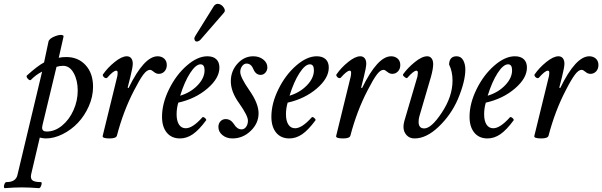

<svg xmlns="http://www.w3.org/2000/svg" viewBox="-94 -710 3146 1003"><path d="M-69.8 272.9Q-73.2 272 -73.5 264.9Q-73.7 257.8 -69.8 249.5Q-65.9 241.2 -60.1 241.2Q-11.2 241.2 -2.9 204.1L126 -335.9Q92.3 -318.8 67.9 -293Q64 -289.1 57.4 -293.2Q50.8 -297.4 46.9 -304.7Q43 -312 46.9 -315.9Q102.5 -366.2 136.2 -383.8L159.2 -492.2Q162.6 -508.8 194.3 -521Q223.1 -531.7 234.9 -525.4Q239.3 -522.9 237.8 -518.1L212.9 -408.2Q230.5 -412.1 252 -412.1Q314.5 -412.1 353.3 -369.6Q392.1 -327.1 392.1 -256.8Q392.1 -205.1 369.9 -155Q347.7 -105 313 -68.4Q278.3 -31.7 233.4 -9.3Q188.5 13.2 145 13.2Q133.8 13.2 113.8 8.8L68.8 200.2Q64 222.7 75.4 231.9Q86.9 241.2 119.1 241.2Q126.5 241.2 122.1 256.8Q117.2 272.5 109.9 272.9Q60.1 269 20 269Q-20 269 -69.8 272.9ZM149.9 -22.9Q192.4 -22.9 230 -53.7Q267.6 -84.5 289.8 -134Q312 -183.6 312 -236.8Q312 -290.5 291 -328.4Q270 -366.2 235.8 -366.2Q217.8 -366.2 201.2 -360.8L127.9 -56.2Q126 -46.4 126 -43Q126 -22.9 149.9 -22.9Z M478.5 13.2Q439 13.2 442.4 0L518.6 -311Q520.5 -320.8 520.5 -331.1Q520.5 -340.8 512.7 -340.8Q498.5 -340.8 465.3 -303.2Q461.4 -300.3 455.3 -302.7Q449.2 -305.2 445.1 -311.5Q440.9 -317.9 444.3 -321.8Q467.8 -356 504.9 -386Q542 -416 568.4 -416Q583 -416 591.3 -405.8Q599.6 -395.5 599.6 -377Q599.6 -358.9 587.4 -310.1L572.8 -252L577.6 -250Q658.7 -416 729.5 -416Q750 -416 763.7 -403.8Q777.3 -391.6 777.3 -370.1Q777.3 -350.1 765.4 -337.2Q753.4 -324.2 735.4 -324.2Q721.7 -324.2 709.5 -334.7Q697.3 -345.2 689.5 -345.2Q673.3 -345.2 654.3 -319.8Q635.3 -294.4 606.4 -237.8Q550.8 -131.3 516.6 -1Q512.2 13.2 478.5 13.2Z M953.6 -502.9Q946.8 -495.6 939 -493.7Q931.2 -491.7 926.8 -495.4Q922.4 -499 921.4 -506.3Q920.4 -513.7 927.2 -523.9L1024.4 -680.2Q1035.6 -692.9 1050.5 -689Q1065.4 -685.1 1075.4 -669.7Q1085.4 -654.3 1076.2 -644ZM846.2 13.2Q802.2 13.2 777.3 -17.1Q752.4 -47.4 752.4 -100.1Q752.4 -169.4 789.1 -243.9Q825.7 -318.4 881.6 -367.2Q937.5 -416 989.3 -416Q1019.5 -416 1035.9 -400.6Q1052.2 -385.3 1052.2 -356.9Q1052.2 -301.3 989.5 -247.6Q926.8 -193.8 837.4 -173.8Q828.6 -144.5 828.6 -112.8Q828.6 -78.6 841.1 -59.3Q853.5 -40 876.5 -40Q912.1 -40 963.4 -97.2Q965.8 -100.1 971.4 -97.2Q977.1 -94.2 981 -89.1Q984.9 -84 982.4 -81.1Q945.3 -30.8 913.3 -8.8Q881.3 13.2 846.2 13.2ZM847.2 -210Q901.9 -226.6 938.2 -264.4Q974.6 -302.2 974.6 -342.8Q974.6 -374 953.6 -374Q928.7 -374 899.2 -328.4Q869.6 -282.7 847.2 -210Z M1120.1 13.2Q1089.4 13.2 1068.1 -4.2Q1046.9 -21.5 1046.9 -46.9Q1046.9 -64.5 1057.6 -76.2Q1068.4 -87.9 1085 -87.9Q1110.8 -87.9 1127.9 -62Q1144.5 -34.2 1168 -34.2Q1182.1 -34.2 1191.7 -47.4Q1201.2 -60.5 1201.2 -80.1Q1201.2 -105 1155.8 -169.9Q1111.8 -230.5 1111.8 -285.2Q1111.8 -338.9 1146.5 -377.4Q1181.2 -416 1229 -416Q1259.8 -416 1281.2 -399.2Q1302.7 -382.3 1302.7 -357.9Q1302.7 -342.3 1292.5 -330.6Q1282.2 -318.8 1268.1 -318.8Q1242.2 -318.8 1230 -348.1Q1218.3 -377.9 1193.8 -377.9Q1180.7 -377.9 1170.9 -364.7Q1161.1 -351.6 1161.1 -334Q1161.1 -306.6 1209 -237.8Q1256.8 -169.4 1256.8 -118.2Q1256.8 -65.9 1215.8 -26.4Q1174.8 13.2 1120.1 13.2Z M1417.5 13.2Q1373.5 13.2 1348.6 -17.1Q1323.7 -47.4 1323.7 -100.1Q1323.7 -169.4 1360.4 -243.9Q1397 -318.4 1452.9 -367.2Q1508.8 -416 1560.5 -416Q1590.8 -416 1607.2 -400.6Q1623.5 -385.3 1623.5 -356.9Q1623.5 -301.3 1560.8 -247.6Q1498 -193.8 1408.7 -173.8Q1399.9 -144.5 1399.9 -112.8Q1399.9 -78.6 1412.4 -59.3Q1424.8 -40 1447.8 -40Q1483.4 -40 1534.7 -97.2Q1537.1 -100.1 1542.7 -97.2Q1548.3 -94.2 1552.2 -89.1Q1556.2 -84 1553.7 -81.1Q1516.6 -30.8 1484.6 -8.8Q1452.6 13.2 1417.5 13.2ZM1418.5 -210Q1473.1 -226.6 1509.5 -264.4Q1545.9 -302.2 1545.9 -342.8Q1545.9 -374 1524.9 -374Q1500 -374 1470.5 -328.4Q1440.9 -282.7 1418.5 -210Z M1698.2 13.2Q1658.7 13.2 1662.1 0L1738.3 -311Q1740.2 -320.8 1740.2 -331.1Q1740.2 -340.8 1732.4 -340.8Q1718.3 -340.8 1685.1 -303.2Q1681.2 -300.3 1675 -302.7Q1668.9 -305.2 1664.8 -311.5Q1660.6 -317.9 1664.1 -321.8Q1687.5 -356 1724.6 -386Q1761.7 -416 1788.1 -416Q1802.7 -416 1811 -405.8Q1819.3 -395.5 1819.3 -377Q1819.3 -358.9 1807.1 -310.1L1792.5 -252L1797.4 -250Q1878.4 -416 1949.2 -416Q1969.7 -416 1983.4 -403.8Q1997.1 -391.6 1997.1 -370.1Q1997.1 -350.1 1985.1 -337.2Q1973.1 -324.2 1955.1 -324.2Q1941.4 -324.2 1929.2 -334.7Q1917 -345.2 1909.2 -345.2Q1893.1 -345.2 1874 -319.8Q1855 -294.4 1826.2 -237.8Q1770.5 -131.3 1736.3 -1Q1731.9 13.2 1698.2 13.2Z M2071.8 13.2Q2045.4 13.2 2029.5 -4.4Q2013.7 -22 2013.7 -47.9Q2013.7 -59.6 2018.1 -77.1L2086.9 -311Q2088.9 -322.8 2088.9 -330.1Q2088.9 -340.8 2081.1 -340.8Q2066.9 -340.8 2033.7 -303.2Q2029.8 -299.3 2019 -308.1Q2008.3 -316.9 2011.7 -321.8Q2034.7 -354.5 2072.5 -385.3Q2110.4 -416 2137.7 -416Q2152.3 -416 2160.6 -405Q2168.9 -394 2168.9 -375Q2168.9 -351.1 2157.7 -310.1L2096.7 -102.1Q2092.8 -88.9 2092.8 -73.2Q2092.8 -39.1 2122.1 -39.1Q2159.2 -39.1 2212.9 -120.1Q2270 -205.1 2270 -289.1Q2270 -336.4 2252 -373Q2253.4 -416 2291 -416Q2314 -416 2325.4 -395.8Q2336.9 -375.5 2336.9 -347.2Q2336.9 -284.7 2297.9 -191.9Q2262.7 -110.4 2198.2 -48.6Q2133.8 13.2 2071.8 13.2Z M2452.6 13.2Q2408.7 13.2 2383.8 -17.1Q2358.9 -47.4 2358.9 -100.1Q2358.9 -169.4 2395.5 -243.9Q2432.1 -318.4 2488 -367.2Q2543.9 -416 2595.7 -416Q2626 -416 2642.3 -400.6Q2658.7 -385.3 2658.7 -356.9Q2658.7 -301.3 2595.9 -247.6Q2533.2 -193.8 2443.8 -173.8Q2435.1 -144.5 2435.1 -112.8Q2435.1 -78.6 2447.5 -59.3Q2460 -40 2482.9 -40Q2518.6 -40 2569.8 -97.2Q2572.3 -100.1 2577.9 -97.2Q2583.5 -94.2 2587.4 -89.1Q2591.3 -84 2588.9 -81.1Q2551.8 -30.8 2519.8 -8.8Q2487.8 13.2 2452.6 13.2ZM2453.6 -210Q2508.3 -226.6 2544.7 -264.4Q2581.1 -302.2 2581.1 -342.8Q2581.1 -374 2560.1 -374Q2535.2 -374 2505.6 -328.4Q2476.1 -282.7 2453.6 -210Z M2733.4 13.2Q2693.8 13.2 2697.3 0L2773.4 -311Q2775.4 -320.8 2775.4 -331.1Q2775.4 -340.8 2767.6 -340.8Q2753.4 -340.8 2720.2 -303.2Q2716.3 -300.3 2710.2 -302.7Q2704.1 -305.2 2700 -311.5Q2695.8 -317.9 2699.2 -321.8Q2722.7 -356 2759.8 -386Q2796.9 -416 2823.2 -416Q2837.9 -416 2846.2 -405.8Q2854.5 -395.5 2854.5 -377Q2854.5 -358.9 2842.3 -310.1L2827.6 -252L2832.5 -250Q2913.6 -416 2984.4 -416Q3004.9 -416 3018.6 -403.8Q3032.2 -391.6 3032.2 -370.1Q3032.2 -350.1 3020.3 -337.2Q3008.3 -324.2 2990.2 -324.2Q2976.6 -324.2 2964.4 -334.7Q2952.1 -345.2 2944.3 -345.2Q2928.2 -345.2 2909.2 -319.8Q2890.1 -294.4 2861.3 -237.8Q2805.7 -131.3 2771.5 -1Q2767.1 13.2 2733.4 13.2Z"/></svg>

Font: Junicode SmCond Medium
Style: Italic
Weight: 500
Width: 4
Italic angle: -11°
Designer: Peter S. Baker
Version: Version 2.206